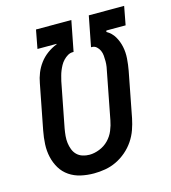

<svg xmlns="http://www.w3.org/2000/svg" viewBox="-103 -754 757 850"><g transform="rotate(-15 275.0 -329.0)"><path d="M224 12Q193 12 164 5.5Q135 -1 111.5 -17Q88 -33 73.5 -57Q59 -81 52.5 -109.5Q46 -138 47.5 -168.5Q49 -199 55 -230L95 -436Q99 -459 108 -481.5Q117 -504 132 -524Q147 -544 167.5 -559Q188 -574 211 -583L212 -585H124L140 -670H302L275 -531H271Q259 -531 248 -524.5Q237 -518 228 -508.5Q219 -499 213 -488Q207 -477 202.5 -466Q198 -455 195 -443.5Q192 -432 189 -420L149 -214Q146 -197 144.5 -180.5Q143 -164 145 -148.5Q147 -133 152.5 -118.5Q158 -104 168.5 -93.5Q179 -83 194 -78Q209 -73 226 -73Q248 -73 272 -82.5Q296 -92 313.5 -110Q331 -128 340.5 -151Q350 -174 354 -196L394 -403Q397 -416 399 -429Q401 -442 401 -454.5Q401 -467 400 -480Q399 -493 394 -504Q389 -515 380 -523Q371 -531 358 -531H355L382 -670H544L528 -585H440L438 -579Q461 -566 474 -544Q487 -522 492.5 -496Q498 -470 496 -442Q494 -414 489 -387L449 -180Q444 -155 435 -129.5Q426 -104 410.5 -81Q395 -58 373.5 -39.5Q352 -21 327 -9Q302 3 275.5 7.5Q249 12 224 12Z"/></g></svg>

Font: Lode Dark Term
Style: Bold Italic
Weight: 700
Italic angle: -11°
Monospace: yes
Designer: Belleve Invis
Foundry: Belleve Invis
Version: Version 29.2.0